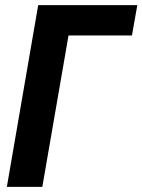

<svg xmlns="http://www.w3.org/2000/svg" viewBox="-20 -731 557 751"><path d="M517.1 -710.9 496.1 -592.3H248L145.5 0H6.8L129.4 -710.9Z"/></svg>

Font: Roboto Condensed
Style: Bold Italic
Weight: 700
Italic angle: -12°
Designer: Christian Robertson
Foundry: Google
Version: Version 3.0